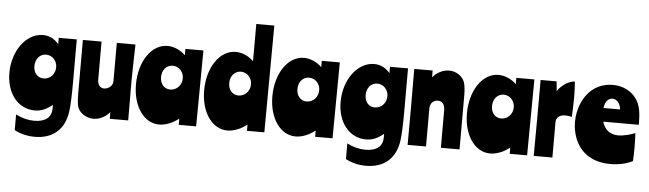

<svg xmlns="http://www.w3.org/2000/svg" viewBox="-57 -1078 5090 1506"><g transform="rotate(5 2488.0 -324.5)"><path d="M372 -41C372 28 324 67 237 67C188 67 140 55 91 30V153C136 178 192 192 251 192C393 192 484 114 504 -27C511 -75 514 -158 514 -276V-598H372V-548C337 -589 296 -609 247 -609C117 -609 10 -466 10 -291C10 -128 102 -14 234 -14C283 -14 322 -30 372 -70ZM201 -361C201 -418 237 -458 285 -458C334 -458 372 -417 372 -366C372 -312 332 -270 281 -270C233 -270 201 -307 201 -361Z M971 0C971 -97 970 -265 970 -315C970 -400 974 -510 976 -598H829V-293C829 -261 794 -233 761 -233C729 -233 709 -258 709 -298V-598H562V-170C562 -130 566 -91 571 -73C586 -25 641 11 699 11C745 11 794 -14 826 -53V0Z M1511 -598H1369V-548C1334 -583 1282 -609 1228 -609C1103 -609 1007 -469 1007 -287C1007 -113 1096 11 1215 11C1266 11 1321 -11 1369 -49V0H1506ZM1198 -361C1198 -418 1234 -458 1282 -458C1331 -458 1369 -417 1369 -366C1369 -311 1328 -270 1278 -270C1231 -270 1198 -307 1198 -361Z M2048 -841H1906V-548C1871 -583 1819 -609 1765 -609C1640 -609 1544 -469 1544 -287C1544 -113 1633 11 1752 11C1803 11 1858 -11 1906 -49V0H2043ZM1735 -361C1735 -418 1771 -458 1819 -458C1868 -458 1906 -417 1906 -366C1906 -311 1865 -270 1815 -270C1768 -270 1735 -307 1735 -361Z M2585 -598H2443V-548C2408 -583 2356 -609 2302 -609C2177 -609 2081 -469 2081 -287C2081 -113 2170 11 2289 11C2340 11 2395 -11 2443 -49V0H2580ZM2272 -361C2272 -418 2308 -458 2356 -458C2405 -458 2443 -417 2443 -366C2443 -311 2402 -270 2352 -270C2305 -270 2272 -307 2272 -361Z M2980 -41C2980 28 2932 67 2845 67C2796 67 2748 55 2699 30V153C2744 178 2800 192 2859 192C3001 192 3092 114 3112 -27C3119 -75 3122 -158 3122 -276V-598H2980V-548C2945 -589 2904 -609 2855 -609C2725 -609 2618 -466 2618 -291C2618 -128 2710 -14 2842 -14C2891 -14 2930 -30 2980 -70ZM2809 -361C2809 -418 2845 -458 2893 -458C2942 -458 2980 -417 2980 -366C2980 -312 2940 -270 2889 -270C2841 -270 2809 -307 2809 -361Z M3171 -598C3171 -501 3172 -333 3172 -283C3172 -198 3172 -88 3171 0H3316V-300C3316 -338 3340 -366 3378 -366C3407 -366 3433 -350 3433 -290V0H3580V-427C3580 -471 3575 -508 3568 -528C3553 -572 3504 -609 3445 -609C3397 -609 3348 -584 3316 -544V-598Z M4117 -598H3975V-548C3940 -583 3888 -609 3834 -609C3709 -609 3613 -469 3613 -287C3613 -113 3702 11 3821 11C3872 11 3927 -11 3975 -49V0H4112ZM3804 -361C3804 -418 3840 -458 3888 -458C3937 -458 3975 -417 3975 -366C3975 -311 3934 -270 3884 -270C3837 -270 3804 -307 3804 -361Z M4166 -598C4166 -405 4166 -216 4164 0H4311V-277C4311 -311 4334 -338 4383 -338C4398 -338 4423 -335 4435 -330C4437 -374 4440 -428 4440 -481C4440 -528 4438 -574 4435 -609C4392 -609 4332 -572 4299 -522L4292 -598Z M4964 -315C4964 -403 4958 -466 4920 -519C4880 -575 4813 -609 4734 -609C4696 -609 4659 -601 4626 -586C4513 -535 4463 -402 4463 -295C4463 -223 4486 -105 4588 -37C4645 0 4709 11 4768 11C4834 11 4892 -2 4943 -27C4945 -55 4946 -88 4946 -122C4946 -165 4945 -210 4943 -248C4911 -234 4853 -218 4810 -218C4740 -218 4701 -258 4684 -315ZM4741 -501C4771 -501 4802 -475 4807 -422H4676C4684 -480 4713 -501 4741 -501Z"/></g></svg>

Font: Ranchers
Style: Regular
Weight: 400
Designer: Pablo Impallari, Brenda Gallo
Foundry: Pablo Impallari, Brenda Gallo
Version: Version 1.000